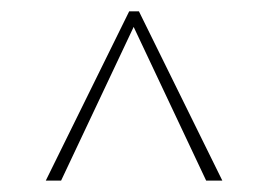

<svg xmlns="http://www.w3.org/2000/svg" viewBox="-20 -843 472 336"><path d="M223.1 -823.2 369.1 -526.9H340.8L213.9 -795.9L86.9 -526.9H60.1L206.1 -823.2Z"/></svg>

Font: Fira Sans Compressed Thin
Style: Regular
Weight: 100
Width: 1
Designer: Carrois Corporate & Edenspiekermann AG
Foundry: Carrois Corporate GbR & Edenspiekermann AG
Version: Version 4.203;PS 004.203;hotconv 1.0.88;makeotf.lib2.5.64775